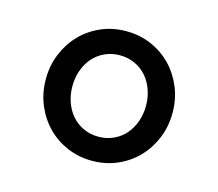

<svg xmlns="http://www.w3.org/2000/svg" viewBox="-64 -789 596 524"><g transform="rotate(15 234.0 -527.0)"><path d="M234 -344Q196 -344 163.5 -358Q131 -372 107 -396.5Q83 -421 69 -454.5Q55 -488 55 -527Q55 -566 69 -599.5Q83 -633 107 -657.5Q131 -682 163.5 -696Q196 -710 234 -710Q272 -710 304.5 -696Q337 -682 361 -657.5Q385 -633 399 -599.5Q413 -566 413 -527Q413 -488 399 -454.5Q385 -421 361 -396.5Q337 -372 304.5 -358Q272 -344 234 -344ZM234 -412Q257 -412 276.5 -421Q296 -430 309.5 -445.5Q323 -461 330.5 -482Q338 -503 338 -527Q338 -551 330.5 -572Q323 -593 309.5 -608.5Q296 -624 276.5 -633Q257 -642 234 -642Q211 -642 191.5 -633Q172 -624 158.5 -608.5Q145 -593 137.5 -572Q130 -551 130 -527Q130 -503 137.5 -482Q145 -461 158.5 -445.5Q172 -430 191.5 -421Q211 -412 234 -412Z"/></g></svg>

Font: IBM Plex Serif SemiBold
Style: Regular
Weight: 600
Designer: Mike Abbink, Paul van der Laan, Pieter van Rosmalen
Foundry: Bold Monday
Version: Version 2.5